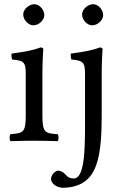

<svg xmlns="http://www.w3.org/2000/svg" viewBox="-20 -667 582 910"><path d="M369 -599C369 -573 393 -547 417 -547C445 -547 469 -573.9 469 -595C469 -619 448 -647 421 -647C397 -647 369 -623 369 -599ZM383 -317V-76C383 56 379 179 329 179C318 179 305 175 298 168C288 158 276 142 254 142C243 142 222 162 222 180C222 209 258 223 277 223C298 223 350 220 387 189C434 151 462 79 462 -110V-321C462 -371 466 -435 466 -435C466 -439 461 -442 453 -442C425 -431 385 -422 316 -413C314 -407 316 -391 318 -385C372 -380 383 -374 383 -317ZM90 -599C90 -573 114 -547 138 -547C166 -547 190 -573.9 190 -595C190 -619 169 -647 142 -647C118 -647 90 -623 90 -599ZM181 -122V-321.3C181 -371 185 -435 185 -435C185 -439 180 -442 172 -442C143.5 -431 104 -422 35 -413C33 -407 35 -391 37 -385C91.5 -379.9 102 -374 102 -317V-122C102 -39 91 -36 30 -31C24 -25 24 -4 30 2C63 1 102 0 142 0C182 0 220 1 253 2C259 -4 259 -25 253 -31C192 -35 181 -39 181 -122Z"/></svg>

Font: Libertinus Math
Style: Regular
Weight: 400
Designer: Philipp H. Poll
Foundry: Khaled Hosny
Version: Version 6.2